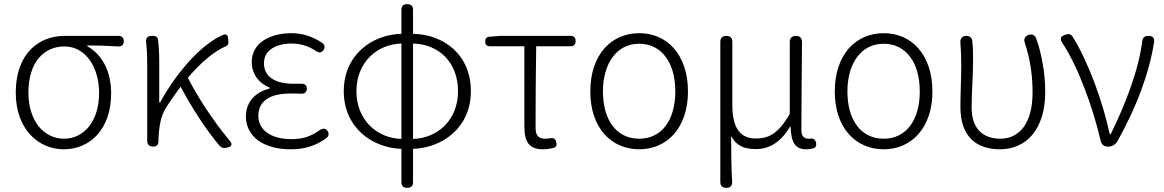

<svg xmlns="http://www.w3.org/2000/svg" viewBox="-20 -707 5614 926"><path d="M505 -534H434H292C168 -534 56 -450 56 -260C56 -85 164 13 288 13C414 13 516 -84 516 -256C516 -365 472 -444 401 -484V-488C453 -488 499 -486 549 -483C567 -482 577 -490 577 -508C577 -525 568 -534 551 -534ZM166 -98C136 -137 117 -192 117 -260C117 -334 136 -390 167 -427C198 -464 242 -483 290 -483C397 -483 458 -377 458 -259C458 -124 386 -38 289 -38C240 -38 197 -60 166 -98Z M748 -312V-412C748 -448 746 -488 742 -516C739 -532 729 -534 713 -534C691 -534 682 -524 685 -502C689 -466 690 -428 690 -395V-197V-27C690 -9 701 0 719 0C735 0 744 -8 744 -24V-26C746 -91 754 -149 784 -193C806 -227 829 -259 851 -289C901 -194 976 -77 1039 -4C1048 6 1056 8 1069 6C1098 2 1105 -10 1085 -32C1010 -122 933 -239 886 -332C949 -406 1011 -458 1067 -483C1082 -489 1083 -498 1081 -514C1079 -535 1076 -546 1056 -539C951 -494 833 -360 752 -213H748Z M1251 -512C1216 -489 1194 -454 1194 -407C1194 -354 1225 -307 1280 -285V-280C1220 -265 1166 -223 1166 -145C1166 -98 1187 -58 1224 -30C1262 -3 1315 13 1380 13C1449 13 1498 -2 1552 -39C1565 -49 1569 -62 1560 -75C1550 -90 1534 -89 1520 -78C1476 -47 1437 -36 1387 -36C1287 -36 1226 -79 1226 -149C1226 -217 1278 -256 1380 -256C1398 -256 1414 -256 1432 -255C1449 -254 1460 -263 1460 -280C1460 -297 1448 -304 1431 -303C1419 -303 1409 -303 1397 -303C1295 -303 1253 -345 1253 -402C1253 -466 1313 -497 1386 -497C1430 -497 1468 -485 1504 -461C1518 -451 1532 -452 1541 -467C1549 -480 1546 -491 1534 -500C1491 -529 1442 -547 1386 -547C1334 -547 1286 -535 1251 -512Z M1916 -152V-37C1799 -40 1699 -128 1699 -267C1699 -407 1799 -494 1916 -497V-267ZM1916 105V171C1916 190 1925 199 1944 199C1963 199 1972 190 1972 171V105V11C2115 6 2251 -92 2251 -267C2251 -443 2121 -541 1972 -544V-659C1972 -678 1963 -687 1944 -687C1925 -687 1916 -678 1916 -659V-544C1773 -540 1638 -442 1638 -267C1638 -93 1773 6 1916 11ZM1972 -382V-497C2096 -494 2189 -407 2189 -267C2189 -128 2090 -40 1972 -37V-267Z M2509 -291V-98C2509 -22 2532 13 2599 13C2618 13 2636 10 2650 6C2663 2 2666 -6 2663 -20C2660 -37 2650 -44 2633 -40C2625 -39 2617 -38 2609 -38C2577 -38 2563 -54 2563 -92C2563 -219 2564 -350 2566 -484H2731C2748 -484 2756 -492 2756 -509C2756 -526 2748 -534 2731 -534H2575H2394L2341 -530C2327 -529 2320 -521 2320 -507C2320 -492 2327 -484 2342 -484H2509Z M3230 -474C3188 -522 3129 -547 3063 -547C2997 -547 2938 -522 2895 -474C2853 -426 2827 -356 2827 -266C2827 -88 2930 13 3063 13C3195 13 3298 -88 3298 -266C3298 -356 3272 -426 3230 -474ZM3191 -432C3221 -392 3237 -335 3237 -266C3237 -127 3171 -38 3063 -38C2954 -38 2888 -127 2888 -266C2888 -335 2905 -392 2935 -432C2965 -473 3009 -496 3063 -496C3117 -496 3161 -473 3191 -432Z M3789 -346V-158C3730 -54 3679 -39 3625 -39C3545 -39 3512 -97 3512 -200V-505C3512 -524 3502 -534 3483 -534C3464 -534 3454 -524 3454 -505V-167V170C3454 189 3464 199 3483 199C3503 199 3512 189 3511 169C3507 99 3507 52 3506 -51C3535 1 3575 12 3627 12C3690 12 3747 -22 3791 -97H3793C3795 -20 3815 13 3869 13C3883 13 3894 11 3904 8C3916 3 3918 -6 3916 -18C3913 -34 3902 -42 3886 -38C3884 -38 3882 -38 3879 -38C3859 -38 3845 -50 3845 -78C3845 -216 3847 -359 3848 -504C3848 -523 3838 -534 3819 -534C3800 -534 3789 -524 3789 -505Z M4409 -474C4367 -522 4308 -547 4242 -547C4176 -547 4117 -522 4074 -474C4032 -426 4006 -356 4006 -266C4006 -88 4109 13 4242 13C4374 13 4477 -88 4477 -266C4477 -356 4451 -426 4409 -474ZM4370 -432C4400 -392 4416 -335 4416 -266C4416 -127 4350 -38 4242 -38C4133 -38 4067 -127 4067 -266C4067 -335 4084 -392 4114 -432C4144 -473 4188 -496 4242 -496C4296 -496 4340 -473 4370 -432Z M5008 -404C5001 -443 4992 -482 4978 -520C4972 -537 4960 -544 4942 -539C4922 -533 4916 -518 4923 -499C4951 -414 4960 -336 4960 -260C4960 -107 4892 -38 4805 -38C4732 -38 4666 -75 4666 -189C4666 -253 4673 -345 4673 -412C4673 -448 4673 -480 4669 -511C4666 -527 4656 -534 4640 -534C4620 -534 4610 -520 4612 -500C4615 -461 4616 -429 4616 -395C4616 -327 4612 -259 4612 -191C4612 -46 4691 13 4803 13C4864 13 4919 -10 4958 -56C4997 -102 5021 -171 5021 -261C5021 -310 5017 -357 5008 -404Z M5209 -285C5241 -203 5268 -115 5289 -26C5293 -10 5305 0 5322 0H5326C5344 0 5360 -10 5370 -27C5415 -109 5453 -188 5482 -267C5511 -344 5533 -422 5546 -503C5549 -524 5540 -534 5519 -534C5501 -534 5491 -526 5489 -508C5470 -361 5404 -197 5337 -60H5332C5300 -212 5231 -404 5154 -529C5145 -543 5135 -545 5119 -540C5096 -533 5090 -521 5103 -501C5144 -438 5179 -364 5209 -285Z"/></svg>

Font: GenSenRounded2 TW L
Style: Regular
Weight: 300
Version: Version 2.100;PS 2.1;hotconv 16.6.51;makeotf.lib2.5.65220 DE